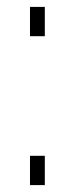

<svg xmlns="http://www.w3.org/2000/svg" viewBox="-20 -537 217 557"><path d="M67 -432V-517H110V-432ZM67 0V-85H110V0Z"/></svg>

Font: Oxford Sans
Style: Regular
Weight: 300
Designer: Matt McInerney, Pablo Impallari, Rodrigo Fuenzalida
Foundry: Matt McInerney, Pablo Impallari, Rodrigo Fuenzalida
Version: Version 3.000g; ttfautohint (v1.5) -l 8 -r 28 -G 28 -x 14 -D